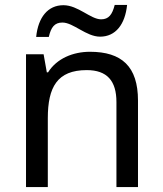

<svg xmlns="http://www.w3.org/2000/svg" viewBox="-20 -755 658 775"><path d="M126 -606H177C186 -645 200 -664 232 -664C276 -664 328 -607 384 -607C447 -607 485 -657 493 -735H443C433 -696 419 -677 388 -677C346 -677 295 -734 236 -734C173 -734 134 -685 126 -606ZM343 -546C275 -546 209 -519 174 -463H169L156 -536H85V0H173V-278C173 -403 211 -472 330 -472C412 -472 450 -429 450 -343V0H537V-349C537 -487 471 -546 343 -546Z"/></svg>

Font: Noto Sans Inscriptional Parthian
Style: Regular
Weight: 400
Designer: Monotype Design Team
Foundry: Monotype Imaging Inc.
Version: Version 2.003